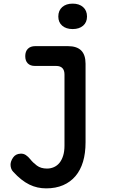

<svg xmlns="http://www.w3.org/2000/svg" viewBox="-20 -784 640 1057"><path d="M335 -374Q335 -397 323.5 -409Q312 -421 289 -421H172Q147 -421 133 -435Q119 -449 119 -475Q119 -501 133.5 -515.5Q148 -530 174 -530H354Q403 -530 427 -506Q451 -482 451 -433V-1Q451 60 437 106.5Q423 153 395.5 185.5Q368 218 327.5 235.5Q287 253 234 253Q210 253 187 248Q164 243 141.5 232Q119 221 97 203.5Q75 186 53 162Q45 154 41.5 143.5Q38 133 38 123Q38 104 52 83.5Q66 63 93 62Q109 61 122 69.5Q135 78 147 93Q161 111 183 127.5Q205 144 239 144Q259 144 277 136Q295 128 307.5 112.5Q320 97 327.5 73.5Q335 50 335 18ZM380 -624Q344 -624 322.5 -642.5Q301 -661 301 -693Q301 -726 322.5 -745Q344 -764 380 -764Q416 -764 437.5 -745Q459 -726 459 -693Q459 -661 437.5 -642.5Q416 -624 380 -624Z"/></svg>

Font: Maple Mono NL SemiBold
Style: Regular
Weight: 600
Monospace: yes
Designer: subframe7536
Version: Version 7.000